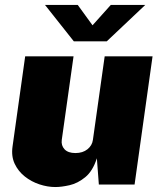

<svg xmlns="http://www.w3.org/2000/svg" viewBox="-20 -744 649 774"><path d="M203 10Q171.5 10 139 -0.8Q106.5 -11.5 80 -32.5Q53.5 -53.5 39.2 -83.8Q25 -114 30.5 -153L81.5 -517H276.5L229 -180Q226 -157.5 240.2 -142.2Q254.5 -127 284 -127Q313.5 -127 332.5 -142.2Q351.5 -157.5 354.5 -180L402 -517H595L522.5 0H378.5L370.5 -106Q354 -54.5 323.8 -29.8Q293.5 -5 260.8 2.5Q228 10 203 10ZM277.5 -577.5 161.5 -724H293.5L353 -642L426.5 -724H565.5L410.5 -577.5Z"/></svg>

Font: Public Sans Thin Black
Style: Italic
Weight: 900
Italic angle: -8°
Version: Version 2.001